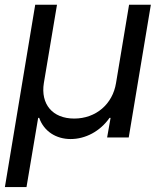

<svg xmlns="http://www.w3.org/2000/svg" viewBox="-24 -565 670 789"><path d="M-3.9 203.8H84.9L132.8 -80.6H137.1C156.6 -24.9 207 6.4 266.3 6.4C326.7 6.4 387.1 -24.9 426.1 -80.6H430.4L416.2 0H505L595.9 -545.5H506.4L452.8 -223.7C438.9 -137.4 370.4 -77.8 280.9 -77.8C191.4 -77.8 142.4 -137.4 156.2 -223.7L210.2 -545.5H120.7Z"/></svg>

Font: Margiela Sans Text
Style: Italic
Weight: 400
Italic angle: -9.39999°
Designer: Stefan Endress, Andreas Faust
Version: Version 1.100;FEAKit 1.0